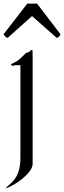

<svg xmlns="http://www.w3.org/2000/svg" viewBox="-45 -930 364 1089"><path d="M298.8 -734.9 165 -909.7H109.9L-25.4 -734.9C-16.1 -724.6 -14.2 -719.7 -2 -714.8L136.7 -838.9L276.9 -714.8C286.6 -718.8 290 -720.7 298.8 -734.9ZM136.2 -647C130.9 -647 125 -640.1 120.1 -636.2C115.2 -630.9 104 -630.9 104 -630.9C104 -630.9 83 -609.9 63 -591.8C45.9 -577.1 17.1 -567.9 17.1 -563C16.1 -560.1 27.8 -556.2 30.8 -556.2C34.2 -556.2 36.1 -560.1 36.1 -560.1H70.8V-35.2C70.8 90.8 7.8 109.9 -14.2 139.2C43 121.1 140.1 49.8 140.1 0V-609.9C140.1 -639.2 140.1 -647 136.2 -647Z"/></svg>

Font: Pierce
Style: Roman
Weight: 500
Version: Version 0.2.0